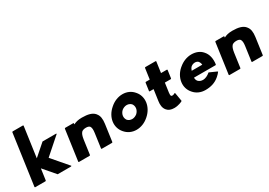

<svg xmlns="http://www.w3.org/2000/svg" viewBox="17 -1830 3947 2815"><g transform="rotate(-30 1990.5 -422.5)"><path d="M724 -513 718 -520H488L292 -348L364 -860L358 -867H181L173 -860L52 0L58 7H235L243 0L270 -191L440 7H668L676 0L670 -7L446 -268Z M983 7 991 0 1025 -244C1033 -298 1045 -334 1068 -357C1085 -370 1109 -377 1139 -377C1168 -377 1188 -371 1202 -357C1218 -335 1221 -299 1213 -244L1179 0L1185 7H1362L1370 0L1410 -287C1421 -366 1412 -424 1378 -463V-464L1372 -471C1333 -516 1264 -535 1161 -535C1100 -535 1054 -523 1018 -503L1020 -520L1014 -527H874L866 -520L793 0L799 7Z M1696 -256C1700 -285 1715 -313 1738 -334C1761 -353 1792 -366 1823 -366C1854 -366 1881 -353 1899 -334C1915 -313 1923 -286 1919 -256C1915 -227 1899 -200 1877 -179C1853 -160 1824 -147 1793 -147C1762 -147 1735 -159 1716 -179C1701 -199 1692 -227 1696 -256ZM1524 -256C1514 -184 1536 -117 1578 -68L1584 -61C1628 -10 1693 22 1770 22C1846 22 1919 -9 1976 -59L1984 -66C2041 -116 2081 -184 2091 -256C2101 -328 2081 -396 2038 -446L2037 -447L2031 -454C1988 -504 1924 -535 1848 -535C1772 -535 1698 -504 1640 -453L1639 -452L1631 -445C1574 -395 1534 -328 1524 -256Z M2303 -520H2236L2228 -513L2209 -378L2215 -371H2282L2255 -181C2247 -127 2251 -70 2284 -30L2285 -29L2291 -22C2314 5 2352 22 2409 22C2482 22 2543 -10 2543 -10L2551 -17L2527 -160L2521 -167C2521 -167 2498 -151 2475 -151C2467 -151 2460 -153 2455 -157C2448 -167 2447 -187 2451 -215L2473 -371H2574L2582 -378L2601 -513L2595 -520H2494L2520 -704L2514 -711H2337L2329 -704Z M2900 -324C2906 -344 2917 -366 2934 -382C2952 -396 2974 -406 3001 -406C3025 -406 3043 -398 3058 -383C3069 -368 3077 -348 3079 -324ZM3102 -180C3016 -105 2938 -116 2899 -157C2885 -174 2878 -197 2879 -220H3245L3253 -227C3267 -325 3246 -402 3202 -453L3196 -460C3154 -509 3090 -535 3014 -535C2935 -535 2860 -503 2801 -452L2799 -451L2791 -444C2735 -395 2696 -329 2686 -256C2676 -184 2697 -118 2739 -69L2745 -62C2789 -10 2856 22 2936 22C3025 22 3104 0 3170 -57L3171 -58L3179 -65C3196 -80 3214 -98 3229 -119L3223 -126Z M3530 7 3538 0 3572 -244C3580 -298 3592 -334 3615 -357C3632 -370 3656 -377 3686 -377C3715 -377 3735 -371 3749 -357C3765 -335 3768 -299 3760 -244L3726 0L3732 7H3909L3917 0L3957 -287C3968 -366 3959 -424 3925 -463V-464L3919 -471C3880 -516 3811 -535 3708 -535C3647 -535 3601 -523 3565 -503L3567 -520L3561 -527H3421L3413 -520L3340 0L3346 7Z"/></g></svg>

Font: Hussar Woodtype
Style: BlkObl
Weight: 900
Foundry: Cannot Into Space Fonts
Version: Version 1.07